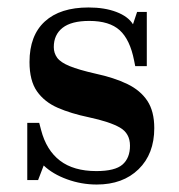

<svg xmlns="http://www.w3.org/2000/svg" viewBox="-20 -482 478 514"><path d="M239 12Q198 12 159.5 -2Q121 -16 97 -39L82 0H53V-153H85L90 -134Q104 -80 140.5 -52Q177 -24 238 -24Q288 -24 308 -41.5Q328 -59 328 -92Q328 -125 301 -140.5Q274 -156 218 -168Q170 -178 134.5 -193.5Q99 -209 79 -237.5Q59 -266 59 -316Q59 -387 100 -424.5Q141 -462 217 -462Q260 -462 291.5 -450Q323 -438 336 -417L347 -450H373V-305H342L339 -320Q328 -376 300.5 -401Q273 -426 219 -426Q171 -426 147.5 -407.5Q124 -389 124 -356Q124 -340 133 -327.5Q142 -315 166.5 -305Q191 -295 235 -285Q286 -274 321 -257Q356 -240 374.5 -212Q393 -184 393 -139Q393 -70 351 -29Q309 12 239 12Z"/></svg>

Font: Libre Bodoni
Style: Regular
Weight: 400
Designer: Pablo Impallari, Rodrigo Fuenzalida
Foundry: Impallari Type
Version: Version 2.005;gftools[0.9.23]